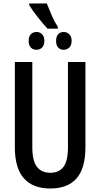

<svg xmlns="http://www.w3.org/2000/svg" viewBox="-20 -1069 574 1099"><path d="M248 -1049Q259 -1020 275.5 -982Q292 -944 311 -915V-905H252Q225 -934 195 -972Q165 -1010 147 -1040V-1049ZM189 -886Q208 -886 221 -873Q234 -860 234 -835Q234 -810 221 -797Q208 -784 189 -784Q169 -784 156.5 -797Q144 -810 144 -835Q144 -860 156.5 -873Q169 -886 189 -886ZM344 -886Q363 -886 376.5 -873Q390 -860 390 -835Q390 -810 376.5 -797Q363 -784 344 -784Q325 -784 313 -797Q301 -810 301 -835Q301 -860 313 -873Q325 -886 344 -886ZM469 -227Q469 -105 418 -47.5Q367 10 267 10Q169 10 117 -48Q65 -106 65 -226V-714H165V-226Q165 -148 191.5 -114Q218 -80 268 -80Q318 -80 343.5 -114Q369 -148 369 -227V-714H469Z"/></svg>

Font: Noto Sans ExtraCondensed Medium
Style: Regular
Weight: 500
Width: 2
Designer: Monotype Design Team
Foundry: Monotype Imaging Inc.
Version: Version 2.013; ttfautohint (v1.8.4.7-5d5b)